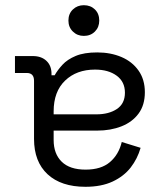

<svg xmlns="http://www.w3.org/2000/svg" viewBox="-20 -704 633 738"><path d="M536.8 -349.5Q536.8 -300 512.6 -267.4Q488.5 -234.8 446.9 -218.4Q405.2 -202 353.8 -202H186.2V-165.8Q186.2 -112.8 217.2 -82.4Q248.2 -52 309 -52Q368.8 -52 402.6 -81Q436.5 -110 448 -158.2L520.5 -135.8Q508.5 -94 482.4 -60.2Q456.2 -26.5 412.9 -6.2Q369.5 14 308.5 14Q215 14 162.9 -34.2Q110.8 -82.5 110.8 -170.2V-393.5Q110.8 -423.5 82.8 -423.5H37.5V-488.5H106.5Q139 -488.5 158.5 -470.1Q178 -451.8 178 -420.2V-414.8H190.2Q201 -434.2 219.9 -454.9Q238.8 -475.5 271 -489Q303.2 -502.5 353.8 -502.5Q405.2 -502.5 446.9 -484.8Q488.5 -467 512.6 -432.6Q536.8 -398.2 536.8 -349.5ZM186.2 -276V-264.5H350.8Q398.5 -264.5 429.4 -285.1Q460.2 -305.8 460.2 -347.8Q460.2 -389.8 428.4 -413.1Q396.5 -436.5 345.2 -436.5Q274.2 -436.5 230.2 -394.2Q186.2 -352 186.2 -276ZM243 -625Q243 -651.2 260.1 -667.6Q277.2 -684 302.2 -684Q328.2 -684 344.9 -667.6Q361.5 -651.2 361.5 -625Q361.5 -599.5 344.9 -582.8Q328.2 -566 302.2 -566Q277.2 -566 260.1 -582.8Q243 -599.5 243 -625Z"/></svg>

Font: Space 7353
Style: Regular
Weight: 400
Designer: Christine Claussen + Ruben Lyon  (Space 7353)
Version: Version 1.000;FEAKit 1.0